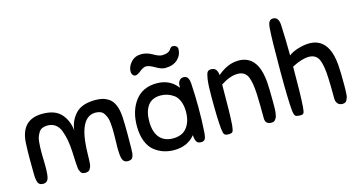

<svg xmlns="http://www.w3.org/2000/svg" viewBox="-81 -1107 2729 1459"><g transform="rotate(-15 1284.0 -377.0)"><path d="M735 -30Q726 -56 726 -120Q726 -151 727 -176.5Q728 -202 728 -222Q728 -254 727.5 -270.5Q727 -287 724.5 -314.5Q722 -342 716 -357.5Q710 -373 700 -389.5Q690 -406 673 -413.5Q656 -421 633 -421Q510 -421 497 -178Q496 -159 495.5 -135Q495 -111 494.5 -96Q494 -81 493 -63.5Q492 -46 488.5 -36Q485 -26 479.5 -16.5Q474 -7 464.5 -3Q455 1 442 1Q430 1 421 -2.5Q412 -6 406.5 -15Q401 -24 398 -32.5Q395 -41 393.5 -59Q392 -77 391 -91Q390 -105 389 -132Q388 -159 387 -178Q384 -233 377 -271.5Q370 -310 356.5 -346.5Q343 -383 317.5 -402Q292 -421 255 -421Q232 -421 214.5 -413.5Q197 -406 187 -389.5Q177 -373 171 -358Q165 -343 162.5 -315.5Q160 -288 159.5 -271Q159 -254 159 -222Q159 -199 160 -180Q161 -161 161 -128Q161 -56 152 -30Q142 -1 111 -1Q82 -1 72 -21Q62 -41 61 -87Q61 -99 60.5 -138.5Q60 -178 60 -208Q60 -283 63 -334Q73 -517 241 -517Q340 -517 387 -465Q434 -413 443 -333Q452 -410 502 -462Q552 -514 656 -514Q688 -514 712.5 -508Q737 -502 763 -484.5Q789 -467 805 -429Q821 -391 824 -334Q827 -283 827 -208Q827 -178 826.5 -138.5Q826 -99 826 -87Q826 -64 824.5 -51.5Q823 -39 818.5 -25.5Q814 -12 803.5 -6.5Q793 -1 776 -1Q746 -1 735 -30Z M1354 4Q1325 4 1315.5 -13.5Q1306 -31 1304 -64Q1245 9 1139 9Q1097 9 1059 -3Q1021 -15 986.5 -41.5Q952 -68 931.5 -119Q911 -170 911 -240Q911 -360 970 -438Q1029 -516 1140 -516Q1244 -516 1303 -437Q1303 -457 1305 -470Q1307 -483 1318.5 -495.5Q1330 -508 1351 -508Q1390 -508 1394 -444Q1400 -339 1400 -262Q1400 -146 1394 -63Q1391 -21 1381.5 -8.5Q1372 4 1354 4ZM1300 -250Q1300 -299 1285 -334.5Q1270 -370 1245 -387Q1220 -404 1195.5 -411.5Q1171 -419 1145 -419Q1076 -419 1043.5 -373.5Q1011 -328 1011 -251Q1011 -166 1048.5 -122.5Q1086 -79 1154 -79Q1227 -79 1263.5 -126.5Q1300 -174 1300 -250ZM1096 -661Q1074 -661 1045.5 -638Q1017 -615 1002 -615Q989 -615 980.5 -626Q972 -637 972 -653Q972 -692 1003 -726Q1034 -760 1085 -760Q1127 -760 1169.5 -735.5Q1212 -711 1235 -711Q1262 -711 1279 -718Q1296 -725 1301.5 -734Q1307 -743 1314 -750Q1321 -757 1330 -757Q1345 -757 1356.5 -748.5Q1368 -740 1368 -726Q1368 -678 1332.5 -644.5Q1297 -611 1233 -611Q1205 -611 1162.5 -636Q1120 -661 1096 -661Z M1752 -426Q1692 -426 1619 -378Q1619 -141 1612 -58Q1608 -19 1600.5 -9.5Q1593 0 1569 0Q1545 0 1536.5 -9.5Q1528 -19 1524 -55Q1516 -132 1516 -308Q1516 -402 1523 -448Q1529 -488 1538 -500Q1547 -512 1566 -512Q1591 -512 1603.5 -497.5Q1616 -483 1619 -452Q1699 -522 1786 -522Q1880 -522 1923 -437Q1947 -388 1954 -309Q1958 -252 1958 -153Q1958 -132 1958 -121.5Q1958 -111 1957.5 -93.5Q1957 -76 1955.5 -67Q1954 -58 1951.5 -45Q1949 -32 1945 -26Q1941 -20 1936 -13Q1931 -6 1923.5 -3.5Q1916 -1 1906 -1Q1860 -1 1858 -45Q1858 -157 1855 -235Q1851 -329 1832 -375Q1811 -426 1752 -426Z M2308 -411Q2255 -411 2175 -370Q2175 -153 2168 -56Q2165 -16 2158.5 -7Q2152 2 2135 2Q2102 2 2093 -7Q2084 -16 2080 -53Q2072 -136 2072 -362Q2072 -615 2079 -699Q2081 -720 2084 -732Q2087 -744 2096 -753.5Q2105 -763 2122 -763Q2166 -763 2169 -696Q2174 -587 2175 -458Q2202 -480 2250 -494.5Q2298 -509 2339 -509Q2435 -509 2479 -422Q2503 -373 2510 -294Q2514 -237 2514 -138Q2514 -112 2513.5 -99Q2513 -86 2512 -66.5Q2511 -47 2508 -37.5Q2505 -28 2499.5 -17.5Q2494 -7 2485.5 -3Q2477 1 2465 1Q2440 1 2427 -15Q2414 -31 2414 -55Q2414 -154 2411 -220Q2407 -314 2388 -360Q2367 -411 2308 -411Z"/></g></svg>

Font: Sniglet
Style: Regular
Weight: 400
Designer: Haley Fiege
Foundry: Haley Fiege, Pablo Impallari, Brenda Gallo
Version: Version 2.000